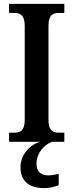

<svg xmlns="http://www.w3.org/2000/svg" viewBox="-20 -734 379 994"><path d="M86 130C86 206 131 240 212 240C230 240 266 234 284 224V166C263 171 245 174 229 174C195 174 169 156 169 115C169 52 214 13 250 0H313V-47H284C254 -47 231 -59 231 -112V-600C231 -656 253 -667 284 -667H313V-714H27V-667H55C84 -667 108 -656 108 -601V-112C108 -58 84 -47 55 -47H27V0H188C135 14 86 68 86 130Z"/></svg>

Font: Noto Serif Condensed Semi
Style: Regular
Weight: 600
Width: 3
Designer: Monotype Design Team
Foundry: Monotype Imaging Inc.
Version: Version 1.002